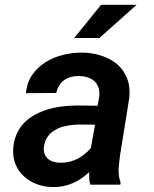

<svg xmlns="http://www.w3.org/2000/svg" viewBox="-20 -753 627 783"><path d="M348.1 0H470.7L471.7 -8.8Q461.9 -36.6 463.9 -65.9Q465.8 -95.2 470.2 -123.5L507.3 -354.5Q511.7 -399.4 498.3 -433.3Q484.9 -467.3 458.5 -490.7Q431.6 -513.2 395 -525.4Q358.4 -537.6 316.9 -538.6Q278.3 -539.1 238.5 -529.5Q198.7 -520 166 -499.5Q133.3 -479 111.3 -447.5Q89.4 -416 85.9 -373L209.5 -374Q212.9 -391.1 221.2 -404.3Q229.5 -417.5 241.2 -425.8Q253.9 -435.1 269.8 -439.2Q285.6 -443.4 304.2 -442.9Q324.2 -442.4 340.3 -436.5Q356.4 -430.7 367.2 -419.9Q377.9 -408.7 382.6 -392.8Q387.2 -377 384.3 -356.4L377.9 -321.8L296.9 -322.8Q267.1 -322.8 236.6 -319.3Q206.1 -315.9 177.7 -307.6Q148.9 -299.3 123.5 -285.6Q98.1 -272 78.6 -252.4Q59.6 -232.4 47.6 -205.6Q35.6 -178.7 33.7 -143.6Q32.2 -108.4 44.4 -80.3Q56.6 -52.2 79.1 -32.7Q101.1 -12.7 130.9 -1.7Q160.6 9.3 193.8 9.8Q222.7 10.3 248.8 3.4Q274.9 -3.4 297.9 -16.6Q310.1 -23.9 321.5 -32.5Q333 -41 343.8 -51.3Q343.3 -38.1 343.8 -25.6Q344.2 -13.2 348.1 0ZM225.1 -89.4Q209.5 -89.4 196.5 -93.8Q183.6 -98.1 174.8 -106Q165.5 -114.3 161.4 -126.5Q157.2 -138.7 159.2 -154.8Q161.1 -169.4 166 -180.7Q170.9 -191.9 178.2 -200.7Q186 -210.9 196.8 -217.8Q207.5 -224.6 219.2 -230.5Q238.8 -238.3 261 -241.7Q283.2 -245.1 304.2 -245.1L367.7 -244.6L350.6 -149.9Q340.3 -137.2 328.1 -127Q315.9 -116.7 302.7 -108.9Q285.2 -99.1 265.4 -94Q245.6 -88.9 225.1 -89.4ZM392.1 -733.4 282.7 -598.1H385.3L537.1 -733.4Z"/></svg>

Font: Roboto Mono SemiBold
Style: Italic
Weight: 600
Italic angle: -10°
Monospace: yes
Designer: Google
Version: Version 3.000